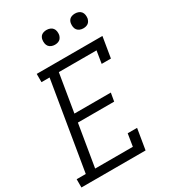

<svg xmlns="http://www.w3.org/2000/svg" viewBox="-226 -1053 1047 1169"><g transform="rotate(-30 297.5 -468.5)"><path d="M-5 0V-58H59L162 -677H105V-735H567L543 -590H478L492 -677H227L183 -411H439L429 -353H174L125 -58H390L404 -145H470L446 0ZM490 -833Q478 -833 466.5 -837.5Q455 -842 448 -851Q441 -860 439 -872.5Q437 -885 439 -898Q440 -906 444.5 -914.5Q449 -923 456.5 -928Q464 -933 473 -935Q482 -937 490 -937Q503 -937 514.5 -932.5Q526 -928 533 -919Q540 -910 542 -897.5Q544 -885 542 -872Q540 -864 535.5 -855.5Q531 -847 523.5 -842Q516 -837 507.5 -835Q499 -833 490 -833ZM290 -833Q278 -833 266.5 -837.5Q255 -842 248 -851Q241 -860 239 -872.5Q237 -885 239 -898Q240 -906 244.5 -914.5Q249 -923 256.5 -928Q264 -933 273 -935Q282 -937 290 -937Q303 -937 314.5 -932.5Q326 -928 333 -919Q340 -910 342 -897.5Q344 -885 342 -872Q340 -864 335.5 -855.5Q331 -847 323.5 -842Q316 -837 307.5 -835Q299 -833 290 -833Z"/></g></svg>

Font: Iosevka Slab Light Extended
Style: Italic
Weight: 300
Width: 7
Italic angle: -9°
Monospace: yes
Designer: Belleve Invis
Foundry: Belleve Invis
Version: Version 11.1.0; ttfautohint (v1.8.3)